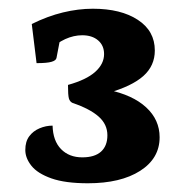

<svg xmlns="http://www.w3.org/2000/svg" viewBox="-20 -763 425 440"><path d="M181.4 -343Q129.5 -343 97.8 -354.2Q66 -365.5 52 -383.1Q38 -400.8 38 -419.2Q38 -438.7 47 -450.7Q55.9 -462.7 70.5 -468.9Q85.1 -475.1 100.5 -475.1Q101.4 -440.2 119.9 -421.3Q138.4 -402.4 168.6 -402.4Q196.9 -402.4 211.5 -415.5Q226.1 -428.7 226.1 -453Q226.1 -478.1 206.1 -495.8Q186.1 -513.6 146.3 -527.1Q139.8 -530.1 137.8 -537.7Q135.8 -545.3 135.8 -568.4Q177.9 -580.1 198.2 -598.3Q218.5 -616.5 218.5 -639.1Q218.5 -658.8 204.8 -670.5Q191.1 -682.2 168.4 -682.2Q149.1 -682.2 129.5 -673.4Q110 -664.5 88.1 -644.2L120.7 -688.8L109.5 -630.4Q108.5 -624.4 98.2 -621.4Q88 -618.3 63.8 -618.3L52.8 -708Q89.1 -726 124.3 -734.5Q159.4 -743 192.7 -743Q257.1 -743 295.9 -717.5Q334.8 -692.1 334.8 -647.3Q334.8 -612.2 308.4 -588.7Q282 -565.3 227.3 -549.8L227 -557.3Q284.2 -545.4 315 -516.9Q345.8 -488.5 345.8 -448.4Q345.8 -400 301.2 -371.5Q256.6 -343 181.4 -343Z"/></svg>

Font: Pitagon Serif
Style: Regular
Weight: 400
Designer: Travis Tran
Foundry: Pitagon
Version: Version 1.000;gftools[0.9.26]